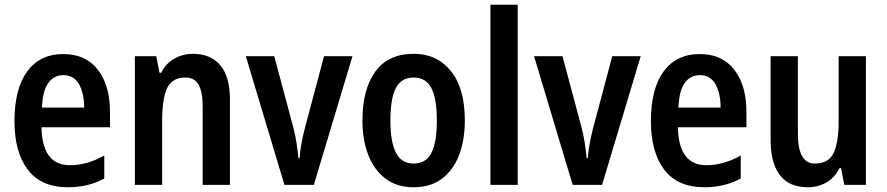

<svg xmlns="http://www.w3.org/2000/svg" viewBox="-20 -873 3740 810"><path d="M247 -645Q342 -645 393 -578.5Q444 -512 444 -402V-336H155Q158 -176 275 -176Q348 -176 420 -217V-120Q353 -83 267 -83Q153 -83 97 -157.5Q41 -232 41 -361Q41 -499 95 -572Q149 -645 247 -645ZM247 -556Q208 -556 184 -523.5Q160 -491 157 -419H335Q335 -479 313.5 -517.5Q292 -556 247 -556Z M795 -646Q868 -646 909 -598Q950 -550 950 -453V-93H835V-425Q835 -485 818 -515.5Q801 -546 762 -546Q707 -546 685.5 -502Q664 -458 664 -361V-93H549V-636H639L653 -566H660Q681 -607 717 -626.5Q753 -646 795 -646Z M1180 -93 1017 -636H1137L1217 -337Q1226 -302 1231 -269.5Q1236 -237 1239 -206H1244Q1245 -230 1250.5 -261Q1256 -292 1265 -328L1347 -636H1467L1304 -93Z M1941 -365Q1941 -283 1917 -219.5Q1893 -156 1845 -119.5Q1797 -83 1724 -83Q1655 -83 1607 -119Q1559 -155 1534 -218.5Q1509 -282 1509 -365Q1509 -495 1563 -570.5Q1617 -646 1726 -646Q1823 -646 1882 -573.5Q1941 -501 1941 -365ZM1627 -365Q1627 -274 1650.5 -228.5Q1674 -183 1725 -183Q1777 -183 1800 -228Q1823 -273 1823 -365Q1823 -456 1800 -501Q1777 -546 1725 -546Q1673 -546 1650 -501.5Q1627 -457 1627 -365Z M2164 -93H2049V-853H2164Z M2396 -93 2233 -636H2353L2433 -337Q2442 -302 2447 -269.5Q2452 -237 2455 -206H2460Q2461 -230 2466.5 -261Q2472 -292 2481 -328L2563 -636H2683L2520 -93Z M2932 -645Q3027 -645 3078 -578.5Q3129 -512 3129 -402V-336H2840Q2843 -176 2960 -176Q3033 -176 3105 -217V-120Q3038 -83 2952 -83Q2838 -83 2782 -157.5Q2726 -232 2726 -361Q2726 -499 2780 -572Q2834 -645 2932 -645ZM2932 -556Q2893 -556 2869 -523.5Q2845 -491 2842 -419H3020Q3020 -479 2998.5 -517.5Q2977 -556 2932 -556Z M3633 -636V-93H3542L3528 -164H3522Q3501 -123 3466 -103Q3431 -83 3388 -83Q3309 -83 3270 -134.5Q3231 -186 3231 -282V-636H3346V-310Q3346 -183 3417 -183Q3476 -183 3497 -228Q3518 -273 3518 -359V-636Z"/></svg>

Font: Noto Sans Kannada UI Condensed SemiBold
Style: Regular
Weight: 600
Width: 3
Designer: Jelle Bosma - Monotype Design Team
Foundry: Monotype Imaging Inc.
Version: Version 2.005; ttfautohint (v1.8.4.7-5d5b)